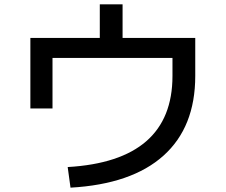

<svg xmlns="http://www.w3.org/2000/svg" viewBox="-20 -825 1040 885"><path d="M120 -650H440V-805H545V-650H880V-475Q880 -239 733.5 -107.5Q587 24 305 40L292 -55Q775 -83 775 -475V-558H222V-325H120Z"/></svg>

Font: M PLUS 1p Medium
Style: Regular
Weight: 500
Version: Version 1.062